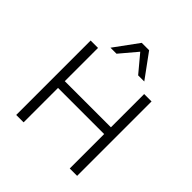

<svg xmlns="http://www.w3.org/2000/svg" viewBox="-242 -1111 1286 1286"><g transform="rotate(45 401.5 -468.0)"><path d="M113 0V-705H183V-390H620V-705H690V0H620V-326H183V0ZM241 -765 366 -936H436L561 -765H503L401 -887L298 -765Z"/></g></svg>

Font: Nunito Sans 7pt Light
Style: Regular
Weight: 300
Designer: Vernon Adams
Foundry: Vernon Adams
Version: Version 3.101;gftools[0.9.27]